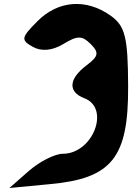

<svg xmlns="http://www.w3.org/2000/svg" viewBox="-20 -901 695 959"><path d="M168 -796C85 -713 83 -701 144 -667C186 -643 242 -648 296 -681C367 -724 390 -724 433 -681C476 -638 472 -620 414 -576C322 -507 318 -442 402 -410C532 -360 444 -133 294 -133C255 -133 179 -95 125 -48L27 38L227 19C539 -9 622 -113 620 -471C619 -717 605 -772 531 -824C410 -909 271 -899 168 -796Z"/></svg>

Font: Hussar Skorodowane
Style: Bold
Weight: 700
Foundry: Cannot Into Space Fonts
Version: Version 0.892